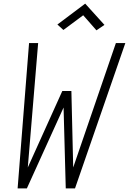

<svg xmlns="http://www.w3.org/2000/svg" viewBox="-20 -1037 710 1057"><path d="M77 0 140 -800H190L133 -115L323 -536H373L383 -115L618 -800H670L393 0H342L330 -445L128 0ZM511 -870 438 -953 329 -872 296 -902 449 -1017 555 -900Z"/></svg>

Font: Victor Mono Thin
Style: Italic
Weight: 100
Italic angle: -12°
Monospace: yes
Designer: Rune Bjørnerås
Version: Version 1.561;gftools[0.9.30]